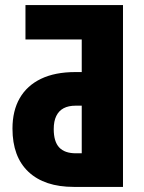

<svg xmlns="http://www.w3.org/2000/svg" viewBox="-20 -734 566 754"><path d="M270 0Q155 0 92 -59Q29 -118 29 -229Q29 -299 57.5 -348.5Q86 -398 141 -424.5Q196 -451 276 -451H301V-579H80V-714H463V0ZM278 -132H301V-319H277Q249 -319 230 -309Q211 -299 201 -278.5Q191 -258 191 -227Q191 -178 212.5 -155Q234 -132 278 -132Z"/></svg>

Font: Noto Sans Display Condensed ExtraBold
Style: Regular
Weight: 800
Width: 3
Designer: Monotype Design Team
Foundry: Monotype Imaging Inc.
Version: Version 2.003